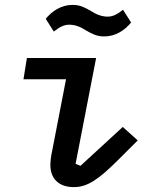

<svg xmlns="http://www.w3.org/2000/svg" viewBox="-20 -753 640 785"><path d="M282 12C337 12 382 -18 465 -101L543 -179L482 -234L309 -75L289 -83L373 -516H90L76 -429H250L193 -135C188 -112 186 -93 186 -78C186 -25 218 12 282 12ZM406 -604C453 -604 491 -630 516 -661L483 -713C459 -694 441 -685 420 -685C397 -685 375 -693 352 -708C329 -721 309 -733 277 -733C230 -733 192 -707 167 -676L200 -624C224 -643 242 -652 263 -652C286 -652 308 -644 331 -629C354 -616 374 -604 406 -604Z"/></svg>

Font: IBM Mono Medium
Style: Italic
Weight: 500
Italic angle: -9°
Monospace: yes
Designer: Mike Abbink, Paul van der Laan, Pieter van Rosmalen
Foundry: Bold Monday
Version: Version 2.3